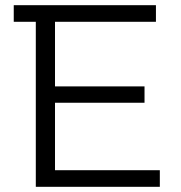

<svg xmlns="http://www.w3.org/2000/svg" viewBox="-20 -720 699 740"><path d="M192 -64H596V0H118V-636H33V-700H581V-636H192V-387H537V-324H192Z"/></svg>

Font: mBank
Style: Regular
Weight: 400
Designer: Julieta Ulanovsky
Foundry: Julieta Ulanovsky
Version: Version 7.200;PS 007.200;hotconv 1.0.88;makeotf.lib2.5.64775